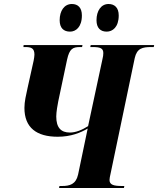

<svg xmlns="http://www.w3.org/2000/svg" viewBox="-20 -939 790 959"><path d="M513 -781C542 -781 573 -803 573 -862C573 -901 552 -919 522 -919C485 -919 462 -885 462 -838C462 -799 482 -781 513 -781ZM330 -781C358 -781 389 -803 389 -862C389 -901 369 -919 339 -919C301 -919 278 -885 278 -838C278 -799 298 -781 330 -781ZM275 0H599L601 -10H589C550 -10 527 -15 527 -40C527 -48 529 -57 533 -75L653 -649C664 -698 692 -704 735 -704H748L750 -714H433L431 -704H444C482 -704 496 -697 496 -674C496 -666 495 -655 491 -640L420 -309C390 -290 359 -277 329 -277C285 -277 261 -301 261 -357C261 -380 268 -418 271 -433L315 -641C327 -696 344 -704 380 -704H390L392 -714H98L97 -704H107C136 -704 152 -698 152 -666C152 -660 150 -646 148 -636L118 -501C110 -464 102 -432 102 -400C102 -301 163 -256 268 -256C336 -256 384 -277 418 -297L370 -67C359 -18 328 -10 290 -10H277Z"/></svg>

Font: Noto Serif Display Condensed ExtraBold
Style: Italic
Weight: 800
Width: 3
Italic angle: -12°
Designer: Monotype Design Team
Foundry: Monotype Imaging Inc.
Version: Version 2.009